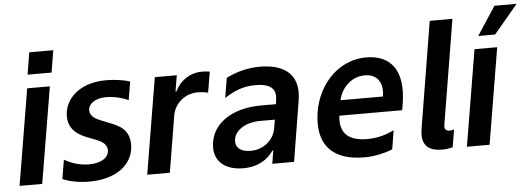

<svg xmlns="http://www.w3.org/2000/svg" viewBox="-51 -927 3009 1085"><g transform="rotate(-5 1454.0 -384.5)"><path d="M141 -747.2 120.4 -622.2H256.7L277.3 -747.2ZM20.6 0H149.1L240.1 -545.5H111.5Z M415.1 10.3C571 10.3 669 -67.1 669 -178.3C669 -263.5 610.8 -288.4 563.6 -307.5L512.4 -328.1C485.4 -338.8 449.6 -355.5 449.6 -390.6C449.6 -425.4 485.1 -457 552.2 -457C596.9 -457 648.8 -443.2 677.2 -428.6L694.6 -533C652.3 -547.2 596.2 -552.2 558.2 -552.2C404.5 -552.2 321 -462.7 321 -368.3C321 -283.4 389.6 -255 426.1 -240.1L475.9 -220.9C496.4 -212.7 535.5 -196.4 535.5 -157.7C535.5 -115.8 491.8 -87 422.6 -87C371.4 -87 323.2 -102.3 283 -125.7L264.9 -17.4C305.8 0.7 362.2 10.3 415.1 10.3Z M744.7 0H873.2L926.1 -320.7C938.2 -389.9 998.2 -438.9 1068.5 -438.9C1090.9 -438.9 1116.8 -435.4 1127.8 -431.5L1147.7 -549.7C1135.3 -552.2 1116.5 -553.3 1101.9 -553.3C1039.4 -553.3 980.5 -517.8 950.6 -454.5H945L960.2 -545.5H835.6Z M1289.4 11C1372.5 11 1429 -25.6 1462 -74.9H1466.3L1454.2 0H1577.8L1633.9 -343.8C1660.9 -508.5 1546.5 -552.6 1431.8 -552.6C1365.8 -552.6 1302.2 -536.9 1240.4 -506.7L1221.6 -393.5C1276.6 -429 1325.6 -451 1397.7 -451C1495.4 -451 1514.9 -410.2 1507.5 -358.3L1503.9 -333.8H1419C1246.1 -333.8 1128.9 -247.5 1128.9 -119.3C1128.9 -34.8 1195 11 1289.4 11ZM1338.4 -83.5C1288.7 -83.5 1255.3 -104.8 1255.7 -143.1C1255.3 -200.3 1316.4 -247.2 1408.4 -247.2H1490.4L1482.2 -199.2C1471.2 -133.2 1413.7 -83.5 1338.4 -83.5Z M2035.5 -552.6C1861.9 -552.6 1741.8 -400.6 1730.8 -232.6C1719.1 -81.7 1797.2 9.2 1976.6 9.2C2029.8 9.2 2087.4 -2.8 2136.4 -22L2153.8 -128.9C2109.4 -106.9 2057.5 -92.3 2002.5 -92.3C1881 -92.3 1845.5 -151.6 1855.5 -237.6H2212L2218.4 -277C2248.6 -468 2167.6 -552.6 2035.5 -552.6ZM2110.4 -324.2H1869.7C1884.2 -393.5 1941.8 -452.4 2018.1 -452.4C2092 -452.4 2122.5 -398.4 2110.4 -324.2Z M2417.6 3.9C2438.2 3.9 2461.6 0.7 2478 -4.3L2494.3 -104C2486.9 -100.9 2478 -99.1 2469.8 -99.1C2442.5 -99.1 2439.3 -116.5 2441.8 -133.5L2539.8 -727.3H2410.9L2312.1 -125.4C2304.3 -77.4 2300.1 3.9 2417.6 3.9Z M2676.5 -617.9H2772.4L2908.4 -780.2H2782.7ZM2558.2 0H2686.8L2777.7 -545.5H2649.1Z"/></g></svg>

Font: TID UI Semi Bold
Style: Italic
Weight: 600
Italic angle: -9.39999°
Designer: The TID Project Authors
Foundry: Bakken & Bæck
Version: Version 1.001;hotconv 1.0.109;makeotfexe 2.5.65596